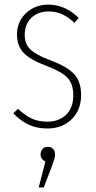

<svg xmlns="http://www.w3.org/2000/svg" viewBox="-20 -551 420 838"><path d="M190.9 -530.8Q264.2 -530.8 323.2 -473.1L305.2 -451.2Q276.4 -477.5 250.5 -489.3Q224.6 -501 191.9 -501Q146 -501 116.9 -473.4Q87.9 -445.8 87.9 -398.9Q87.9 -359.4 112.3 -335.4Q136.7 -311.5 199.2 -288.1Q272.9 -260.7 303.5 -227.8Q334 -194.8 334 -136.2Q334 -70.8 292.7 -30.5Q251.5 9.8 187 9.8Q139.6 9.8 104.2 -7.3Q68.8 -24.4 38.1 -56.2L58.1 -76.2Q88.4 -47.9 117.7 -33.9Q147 -20 187 -20Q236.8 -20 268.3 -50Q299.8 -80.1 299.8 -134.8Q299.8 -184.1 275.1 -210.9Q250.5 -237.8 181.2 -264.2Q111.8 -290 83 -320.3Q54.2 -350.6 54.2 -399.9Q54.2 -456.5 93.5 -493.7Q132.8 -530.8 190.9 -530.8ZM189 89.8Q203.6 89.8 211.9 99.1Q220.2 108.4 220.2 123Q220.2 127.9 219.7 131.8Q219.2 135.7 217.5 141.6Q215.8 147.5 214.6 150.9Q213.4 154.3 209.7 164.6Q206.1 174.8 204.1 181.2L170.9 267.1H148.9L178.2 153.8Q157.2 143.6 157.2 123Q157.2 108.9 165.5 99.4Q173.8 89.8 189 89.8Z"/></svg>

Font: Fira Sans Compressed UltraLight
Style: Regular
Weight: 200
Width: 1
Designer: Carrois Corporate & Edenspiekermann AG
Foundry: Carrois Corporate GbR & Edenspiekermann AG
Version: Version 4.203;PS 004.203;hotconv 1.0.88;makeotf.lib2.5.64775